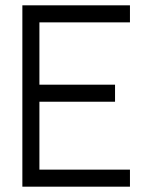

<svg xmlns="http://www.w3.org/2000/svg" viewBox="-20 -701 571 721"><path d="M64 -681H468V-617H128V-383H412V-319H128V-64H468V0H64Z"/></svg>

Font: Timtura
Style: Regular
Weight: 400
Version: Version 1.0